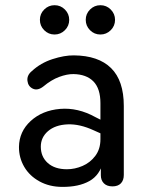

<svg xmlns="http://www.w3.org/2000/svg" viewBox="-20 -712 561 741"><path d="M53.2 -145Q54 -204.3 98.5 -245.1Q143.1 -285.9 211.8 -291.7Q280.6 -297.5 348.2 -260L381.5 -243.2L378.5 -192.6L342.2 -208.8Q287.3 -234.2 240.2 -232Q193 -229.8 165.2 -205.8Q137.5 -181.7 137.5 -146.1Q137.5 -106.9 164.4 -82.9Q191.3 -58.8 238.3 -58.8Q268.8 -58.8 298.3 -71.5Q327.9 -84.1 347.7 -110.3Q367.6 -136.6 367.6 -174.7V-313.7Q367.6 -370.2 340.5 -397.8Q313.4 -425.3 263.4 -426.1Q238.7 -426.4 208.2 -415.1Q177.8 -403.8 147.1 -378.1Q125 -361.1 106.7 -369.8Q88.4 -378.6 85.9 -400.1Q83.4 -421.7 103 -437.7Q136.8 -469 182.5 -483.8Q228.1 -498.6 265.1 -498.3Q359.8 -497.5 408.8 -449.1Q457.8 -400.7 457.8 -303.1V-36.7Q457.8 -16.3 446.6 -4.5Q435.3 7.3 414 7.3Q392.7 7.3 381 -4.4Q369.2 -16 369.2 -36V-88.9H378.3Q365.8 -36 324.9 -13.2Q284 9.6 220.9 9.3Q171 9.3 132.5 -11.9Q94 -33 73.4 -68.3Q52.9 -103.6 53.2 -145ZM134 -635.5Q134 -658.8 150.6 -675.3Q167.3 -691.9 190.6 -691.9Q213.9 -691.9 230.5 -675.3Q247.1 -658.6 247.1 -635.3Q247.1 -612 230.4 -595.4Q213.7 -578.8 190.4 -578.8Q167.1 -578.8 150.5 -595.5Q134 -612.1 134 -635.5ZM310.9 -635.5Q310.9 -658.8 327.5 -675.3Q344.2 -691.9 367.5 -691.9Q390.8 -691.9 407.4 -675.3Q424 -658.6 424 -635.3Q424 -612 407.3 -595.4Q390.7 -578.8 367.3 -578.8Q344 -578.8 327.4 -595.5Q310.9 -612.1 310.9 -635.5Z"/></svg>

Font: SN Pro Thin
Style: Regular
Weight: 200
Designer: Tobias Whetton
Foundry: Supernotes
Version: Version 1.003;Glyphs 3.3 (3324)